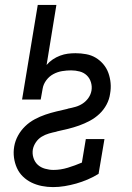

<svg xmlns="http://www.w3.org/2000/svg" viewBox="-20 -755 540 783"><path d="M196 8Q173 8 150.5 3.5Q128 -1 108.5 -10.5Q89 -20 73.5 -35Q58 -50 49 -70Q40 -90 37 -112.5Q34 -135 38 -158Q42 -181 53.5 -202Q65 -223 82.5 -240Q100 -257 121.5 -268.5Q143 -280 165 -287.5Q187 -295 210 -300.5Q233 -306 255 -311L257 -312Q273 -315 288.5 -319.5Q304 -324 317.5 -333Q331 -342 340.5 -355.5Q350 -369 353 -385Q356 -402 351 -419Q346 -436 334 -447.5Q322 -459 305 -463.5Q288 -468 270 -468Q252 -468 233.5 -465Q215 -462 198 -453Q181 -444 169 -428Q157 -412 154 -394L146 -349H70L134 -735H210L170 -490Q181 -503 195 -512.5Q209 -522 225 -528Q241 -534 256.5 -536Q272 -538 288 -538Q310 -538 331.5 -534Q353 -530 370.5 -519.5Q388 -509 401.5 -493Q415 -477 422 -457.5Q429 -438 431 -416.5Q433 -395 429 -373Q426 -350 414.5 -328.5Q403 -307 385.5 -290.5Q368 -274 346.5 -262.5Q325 -251 302.5 -243Q280 -235 257.5 -229.5Q235 -224 212 -219L210 -218Q195 -215 179.5 -210.5Q164 -206 150 -197.5Q136 -189 126.5 -175Q117 -161 114 -146Q111 -128 116.5 -111Q122 -94 134 -83Q146 -72 163.5 -67Q181 -62 198 -62Q227 -62 256.5 -71Q286 -80 314 -92L330 -188H406L382 -46Q361 -33 337.5 -23Q314 -13 291 -6.5Q268 0 244 4Q220 8 196 8Z"/></svg>

Font: Iosevka Slab
Style: Italic
Weight: 400
Italic angle: -9°
Monospace: yes
Designer: Belleve Invis
Foundry: Belleve Invis
Version: Version 11.1.0; ttfautohint (v1.8.3)